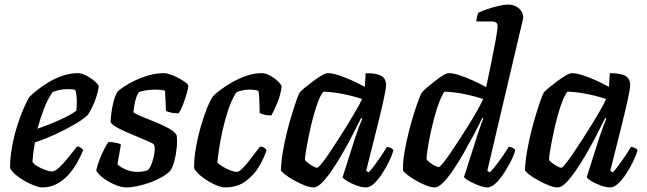

<svg xmlns="http://www.w3.org/2000/svg" viewBox="-20 -820 2829 840"><path d="M164 0Q153 0 133.5 -7Q114 -14 92 -26Q70 -38 51.5 -53Q33 -68 24 -84Q24 -129 32.5 -176.5Q41 -224 54.5 -267Q68 -310 82.5 -343.5Q97 -377 107 -394Q117 -405 138.5 -422.5Q160 -440 189 -458Q218 -476 252 -488Q286 -500 321 -500Q337 -500 358 -489Q379 -478 395 -464Q411 -450 412 -441Q409 -420 401.5 -396.5Q394 -373 384 -352.5Q374 -332 365 -318Q347 -300 309 -277.5Q271 -255 224.5 -233.5Q178 -212 133 -197Q127 -164 125 -145.5Q123 -127 122 -112Q128 -102 144 -92.5Q160 -83 178 -76.5Q196 -70 207 -70Q216 -70 226.5 -77Q237 -84 250.5 -98.5Q264 -113 280.5 -133Q297 -153 317 -179Q326 -179 334 -173.5Q342 -168 344 -163Q334 -138 318 -109.5Q302 -81 280 -56Q258 -31 229 -15.5Q200 0 164 0ZM144 -257Q179 -269 210.5 -282Q242 -295 269 -308.5Q296 -322 314 -336Q315 -346 315.5 -355.5Q316 -365 316 -374Q316 -389 314.5 -402.5Q313 -416 309 -427Q301 -429 293 -429.5Q285 -430 276 -430Q260 -430 243 -427Q226 -424 210 -417Q187 -384 171 -341Q155 -298 144 -257Z M533 0Q515 0 493 -8Q471 -16 451 -28Q431 -40 417.5 -53Q404 -66 401 -75Q407 -101 417.5 -127Q428 -153 438.5 -172.5Q449 -192 455 -199Q463 -199 474 -197.5Q485 -196 495 -193.5Q505 -191 509 -188Q506 -173 502.5 -150.5Q499 -128 494 -101Q509 -87 532.5 -77.5Q556 -68 582 -68Q592 -68 604.5 -70Q617 -72 626 -75Q634 -82 640 -95.5Q646 -109 650.5 -126Q655 -143 656.5 -158.5Q658 -174 655 -185Q653 -191 633.5 -199.5Q614 -208 587.5 -219Q561 -230 534.5 -241.5Q508 -253 488 -264.5Q468 -276 464 -286Q464 -299 467 -324Q470 -349 477 -376Q484 -403 495 -420Q503 -428 522.5 -441Q542 -454 570 -467.5Q598 -481 631.5 -490.5Q665 -500 699 -500Q709 -500 726 -494Q743 -488 761 -478.5Q779 -469 791.5 -459.5Q804 -450 804 -444Q804 -436 797 -411.5Q790 -387 780.5 -362Q771 -337 761 -324Q752 -324 740 -325.5Q728 -327 718.5 -330Q709 -333 706 -335Q706 -348 705 -363Q704 -378 703.5 -393Q703 -408 702 -423Q692 -426 680.5 -427Q669 -428 660 -428Q639 -428 617.5 -424.5Q596 -421 588 -417Q578 -403 572 -379.5Q566 -356 564 -329Q575 -320 602.5 -309Q630 -298 662 -285Q694 -272 720 -257.5Q746 -243 753 -228Q756 -203 753 -173Q750 -143 743 -116.5Q736 -90 726 -74Q712 -59 688.5 -45.5Q665 -32 637.5 -22Q610 -12 582.5 -6Q555 0 533 0Z M963 0Q951 0 932.5 -7Q914 -14 893.5 -26Q873 -38 855.5 -53Q838 -68 829 -84Q829 -128 837.5 -176Q846 -224 859 -268.5Q872 -313 886 -347.5Q900 -382 912 -399Q922 -410 944 -426.5Q966 -443 995.5 -460Q1025 -477 1058.5 -488.5Q1092 -500 1125 -500Q1142 -500 1162 -489Q1182 -478 1196.5 -464Q1211 -450 1212 -441Q1208 -406 1193.5 -370.5Q1179 -335 1167 -315Q1149 -315 1135 -318.5Q1121 -322 1116 -326Q1116 -335 1115.5 -354.5Q1115 -374 1114 -394Q1113 -414 1110 -423Q1100 -426 1089.5 -427Q1079 -428 1071 -428Q1057 -428 1042 -425Q1027 -422 1014 -416Q993 -383 978.5 -339.5Q964 -296 954 -251Q944 -206 938.5 -168.5Q933 -131 931 -110Q938 -101 953.5 -91.5Q969 -82 986.5 -75Q1004 -68 1016 -68Q1025 -68 1039 -81.5Q1053 -95 1068 -114Q1083 -133 1096.5 -151.5Q1110 -170 1119 -179Q1129 -178 1136.5 -173Q1144 -168 1146 -163Q1136 -130 1113.5 -92Q1091 -54 1054.5 -27Q1018 0 963 0Z M1352 0Q1336 0 1313 -9Q1290 -18 1266.5 -31Q1243 -44 1227 -56.5Q1211 -69 1209 -75Q1210 -112 1217.5 -156Q1225 -200 1236 -244Q1247 -288 1258.5 -325Q1270 -362 1279 -386.5Q1288 -411 1291 -415Q1296 -422 1312.5 -435.5Q1329 -449 1349 -464Q1369 -479 1386.5 -489.5Q1404 -500 1414 -500Q1433 -500 1459.5 -491.5Q1486 -483 1516.5 -469.5Q1547 -456 1576 -440L1580 -500Q1629 -500 1649 -487.5Q1669 -475 1669 -449Q1669 -432 1658 -382Q1647 -332 1627.5 -254Q1608 -176 1582 -73L1593 -66Q1604 -77 1618 -96Q1632 -115 1647 -137Q1662 -159 1672 -177Q1681 -177 1690 -172.5Q1699 -168 1701 -163Q1696 -142 1682.5 -114.5Q1669 -87 1652 -60.5Q1635 -34 1616.5 -17Q1598 0 1582 0Q1563 0 1540 -8.5Q1517 -17 1499.5 -27.5Q1482 -38 1479 -45L1532 -212Q1539 -231 1544 -246.5Q1549 -262 1554.5 -275Q1560 -288 1565 -301L1560 -304Q1543 -270 1522 -229Q1501 -188 1477.5 -147.5Q1454 -107 1431 -73.5Q1408 -40 1388 -20Q1368 0 1352 0ZM1368 -86Q1372 -86 1386 -103Q1400 -120 1419 -148Q1438 -176 1459.5 -209.5Q1481 -243 1502 -277Q1523 -311 1539.5 -340Q1556 -369 1564 -387Q1514 -403 1471.5 -410.5Q1429 -418 1395 -419Q1384 -407 1372.5 -377.5Q1361 -348 1350.5 -309Q1340 -270 1332 -231Q1324 -192 1319 -162Q1314 -132 1314 -120Q1324 -108 1342 -97Q1360 -86 1368 -86Z M1882 0Q1866 0 1843.5 -9Q1821 -18 1798.5 -31Q1776 -44 1760.5 -56.5Q1745 -69 1743 -75Q1742 -110 1749.5 -153.5Q1757 -197 1768 -241.5Q1779 -286 1791 -323.5Q1803 -361 1812.5 -386Q1822 -411 1825 -415Q1831 -422 1846.5 -435.5Q1862 -449 1881 -464Q1900 -479 1917 -489.5Q1934 -500 1944 -500Q1963 -500 1990 -491Q2017 -482 2047.5 -468.5Q2078 -455 2107 -439Q2109 -450 2115 -477Q2121 -504 2128 -539.5Q2135 -575 2142 -610Q2149 -645 2153 -671.5Q2157 -698 2157 -706Q2157 -717 2150 -721.5Q2143 -726 2132 -726H2064Q2064 -736 2067 -747Q2070 -758 2072 -764Q2086 -771 2110.5 -779.5Q2135 -788 2160.5 -794Q2186 -800 2201 -800Q2232 -800 2250.5 -783.5Q2269 -767 2269 -743Q2269 -740 2265 -722.5Q2261 -705 2255 -681L2112 -73L2123 -66Q2132 -75 2147.5 -94Q2163 -113 2179 -136.5Q2195 -160 2206 -178Q2215 -178 2223.5 -173Q2232 -168 2234 -163Q2229 -142 2215 -114.5Q2201 -87 2183.5 -60.5Q2166 -34 2147.5 -17Q2129 0 2112 0Q2102 0 2085.5 -5Q2069 -10 2052 -18Q2035 -26 2023.5 -33.5Q2012 -41 2010 -46L2070 -233Q2078 -256 2084.5 -275.5Q2091 -295 2095 -301L2090 -304Q2074 -270 2052 -229Q2030 -188 2007 -147.5Q1984 -107 1961 -73.5Q1938 -40 1917.5 -20Q1897 0 1882 0ZM1899 -89Q1904 -89 1917.5 -105.5Q1931 -122 1950 -149.5Q1969 -177 1990.5 -210.5Q2012 -244 2033 -277.5Q2054 -311 2070 -340Q2086 -369 2094 -387Q2043 -403 2001 -410.5Q1959 -418 1925 -419Q1915 -407 1903.5 -378Q1892 -349 1881.5 -310.5Q1871 -272 1863 -234Q1855 -196 1850.5 -166Q1846 -136 1846 -124Q1851 -116 1861.5 -108Q1872 -100 1883 -94.5Q1894 -89 1899 -89Z M2420 0Q2404 0 2381 -9Q2358 -18 2334.5 -31Q2311 -44 2295 -56.5Q2279 -69 2277 -75Q2278 -112 2285.5 -156Q2293 -200 2304 -244Q2315 -288 2326.5 -325Q2338 -362 2347 -386.5Q2356 -411 2359 -415Q2364 -422 2380.5 -435.5Q2397 -449 2417 -464Q2437 -479 2454.5 -489.5Q2472 -500 2482 -500Q2501 -500 2527.5 -491.5Q2554 -483 2584.5 -469.5Q2615 -456 2644 -440L2648 -500Q2697 -500 2717 -487.5Q2737 -475 2737 -449Q2737 -432 2726 -382Q2715 -332 2695.5 -254Q2676 -176 2650 -73L2661 -66Q2672 -77 2686 -96Q2700 -115 2715 -137Q2730 -159 2740 -177Q2749 -177 2758 -172.5Q2767 -168 2769 -163Q2764 -142 2750.5 -114.5Q2737 -87 2720 -60.5Q2703 -34 2684.5 -17Q2666 0 2650 0Q2631 0 2608 -8.5Q2585 -17 2567.5 -27.5Q2550 -38 2547 -45L2600 -212Q2607 -231 2612 -246.5Q2617 -262 2622.5 -275Q2628 -288 2633 -301L2628 -304Q2611 -270 2590 -229Q2569 -188 2545.5 -147.5Q2522 -107 2499 -73.5Q2476 -40 2456 -20Q2436 0 2420 0ZM2436 -86Q2440 -86 2454 -103Q2468 -120 2487 -148Q2506 -176 2527.5 -209.5Q2549 -243 2570 -277Q2591 -311 2607.5 -340Q2624 -369 2632 -387Q2582 -403 2539.5 -410.5Q2497 -418 2463 -419Q2452 -407 2440.5 -377.5Q2429 -348 2418.5 -309Q2408 -270 2400 -231Q2392 -192 2387 -162Q2382 -132 2382 -120Q2392 -108 2410 -97Q2428 -86 2436 -86Z"/></svg>

Font: Texturina 12pt SemiBold
Style: Italic
Weight: 600
Italic angle: -11°
Version: Version 1.002